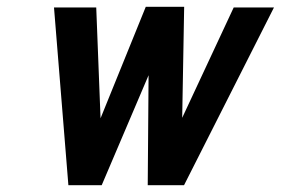

<svg xmlns="http://www.w3.org/2000/svg" viewBox="-20 -546 828 566"><path d="M418 -324.2 279.8 0H181.6L139.2 -523.9H263.7L276.4 -197.3L409.7 -525.9H522.9L517.1 -198.7L668.9 -523.9H787.6L522.5 0H415.5Z"/></svg>

Font: Tuffy
Style: BoldItalic
Weight: 700
Italic angle: -12°
Designer: Thatcher Ulrich, Karoly Barta, Michael Everson
Version: Version 001.271